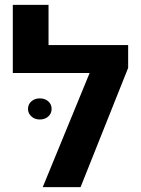

<svg xmlns="http://www.w3.org/2000/svg" viewBox="-20 -770 581 790"><path d="M32.7 -469.7V-750H179.7V-584.5H456.1V-469.7ZM507.3 -490.7 311.5 0H155.8L396 -584.5H507.3ZM143.6 -278.3Q123 -278.3 109.1 -291Q95.2 -303.7 95.2 -321.8Q95.2 -340.8 109.1 -353Q123 -365.2 143.6 -365.2Q165 -365.2 178.7 -353Q192.4 -340.8 192.4 -321.8Q192.4 -303.2 178.7 -290.8Q165 -278.3 143.6 -278.3Z"/></svg>

Font: Heebo
Style: Bold
Weight: 700
Designer: Oded Ezer
Foundry: Ezer Type House
Version: Version 3.100